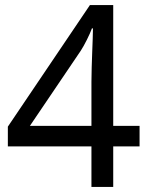

<svg xmlns="http://www.w3.org/2000/svg" viewBox="-20 -738 591 758"><path d="M341 -160H11V-238L335 -718H427V-241H531V-160H427V0H341ZM341 -241V-415Q341 -442 342 -472Q343 -502 344 -531Q345 -560 346 -585Q347 -610 347 -626H343Q336 -607 323 -581Q310 -555 299 -538L98 -241Z"/></svg>

Font: lkorean05
Style: Book
Weight: 400
Designer: Jelle Bosma - Monotype Design Team
Foundry: Monotype Imaging Inc.
Version: Version 2.003